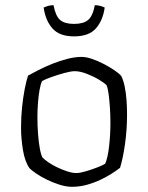

<svg xmlns="http://www.w3.org/2000/svg" viewBox="-20 -719 570 739"><path d="M257 0Q235 0 209.5 -8Q184 -16 160.5 -27.5Q137 -39 119.5 -51Q102 -63 94 -71Q76 -96 68.5 -140.5Q61 -185 61 -228Q61 -269 65 -307Q69 -345 75 -376Q81 -407 88 -428Q104 -437 128.5 -449.5Q153 -462 181.5 -473.5Q210 -485 239.5 -492.5Q269 -500 294 -500Q311 -500 333.5 -492.5Q356 -485 379 -473Q402 -461 420.5 -448.5Q439 -436 447 -426Q455 -410 460 -385.5Q465 -361 467 -333.5Q469 -306 469 -279Q469 -219 461 -163.5Q453 -108 442 -73Q429 -63 409.5 -50.5Q390 -38 365.5 -26.5Q341 -15 313.5 -7.5Q286 0 257 0ZM274 -53Q288 -53 311.5 -60Q335 -67 356.5 -75.5Q378 -84 385 -89Q395 -112 400 -157Q405 -202 405 -246Q405 -277 403 -306Q401 -335 398 -357.5Q395 -380 390 -391Q383 -399 361.5 -412Q340 -425 314 -435Q288 -445 268 -445Q253 -445 227.5 -438Q202 -431 178 -422.5Q154 -414 142 -407Q136 -395 132 -371.5Q128 -348 126 -321Q124 -294 124 -268Q124 -234 126.5 -202Q129 -170 133.5 -146Q138 -122 144 -112Q151 -105 166 -94.5Q181 -84 200 -75Q219 -66 238.5 -59.5Q258 -53 274 -53ZM265 -579Q209 -579 182 -609.5Q155 -640 148 -690Q155 -693 164 -696Q173 -699 186 -699Q194 -657 211.5 -642Q229 -627 265 -627Q301 -627 319 -642Q337 -657 345 -699Q357 -699 367 -696Q377 -693 383 -690Q376 -640 349 -609.5Q322 -579 265 -579Z"/></svg>

Font: Texturina 12pt Thin
Style: Regular
Weight: 250
Designer: Guillermo Torres Carreño
Foundry: Omnibus-Type
Version: Version 1.002